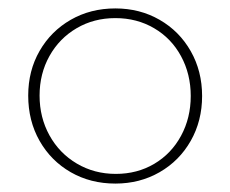

<svg xmlns="http://www.w3.org/2000/svg" viewBox="-20 -432 547 456"><path d="M47 -205Q47 -264 74 -311Q101 -358 148 -385Q195 -412 254 -412Q312 -412 359 -385Q406 -358 433 -310.5Q460 -263 460 -204Q460 -145 433 -97.5Q406 -50 359 -23Q312 4 254 4Q195 4 148 -23Q101 -50 74 -97.5Q47 -145 47 -205ZM433 -204Q433 -256 410 -298.5Q387 -341 346 -365Q305 -389 254 -389Q203 -389 162 -365Q121 -341 97.5 -299Q74 -257 74 -205Q74 -153 97.5 -110.5Q121 -68 162.5 -43.5Q204 -19 255 -19Q306 -19 346.5 -43Q387 -67 410 -109.5Q433 -152 433 -204Z"/></svg>

Font: Ysabeau Extralight
Style: Regular
Weight: 200
Designer: Christian Thalmann (Catharsis Fonts)
Version: Version 0.003